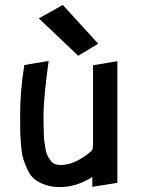

<svg xmlns="http://www.w3.org/2000/svg" viewBox="-20 -757 582 782"><path d="M379.9 -579.1 235.8 -736.8 138.2 -682.1 298.8 -529.8ZM157.2 -286.1Q157.2 -358.4 178.2 -508.8L79.1 -492.2Q62 -388.2 62 -286.1V-280.8Q62 -241.7 62.5 -220.5Q63 -199.2 65.9 -164.1Q68.8 -128.9 75 -109.1Q81.1 -89.4 92.8 -64.5Q104.5 -39.6 121.3 -26.6Q138.2 -13.7 164.1 -4.4Q189.9 4.9 223.1 4.9Q292 4.9 356 -36.1V3.9L458 -12.2V-507.8L358.9 -491.2V-167Q358.9 -148.9 353 -143.1Q333.5 -123.5 298.1 -104.2Q262.7 -85 226.1 -85Q213.4 -85 203.4 -89.1Q193.4 -93.3 186.3 -102.8Q179.2 -112.3 174.1 -121.8Q168.9 -131.3 165.8 -148.4Q162.6 -165.5 160.9 -178Q159.2 -190.4 158.4 -212.9Q157.7 -235.4 157.5 -248.3Q157.2 -261.2 157.2 -286.1Z"/></svg>

Font: Comic Neue Angular
Style: Bold
Weight: 700
Designer: Craig Rozynski
Foundry: Craig Rozynski
Version: Version 2.003